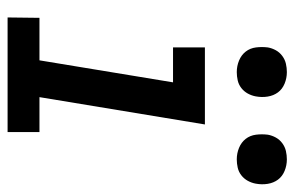

<svg xmlns="http://www.w3.org/2000/svg" viewBox="-155 -621 776 506"><g transform="rotate(90 233.0 -368.0)"><path d="M26 0 27 -84H139L197 -436H105V-520H308L236 -84H328V0ZM400 -604Q384 -604 369.5 -610Q355 -616 346 -627.5Q337 -639 335 -654.5Q333 -670 335 -686Q337 -697 342.5 -707Q348 -717 357.5 -724Q367 -731 378 -733.5Q389 -736 400 -736Q416 -736 430.5 -730Q445 -724 453.5 -712.5Q462 -701 464.5 -685.5Q467 -670 464 -654Q462 -643 456.5 -633Q451 -623 442 -616Q433 -609 422 -606.5Q411 -604 400 -604ZM170 -604Q154 -604 139.5 -610Q125 -616 116 -627.5Q107 -639 105 -654.5Q103 -670 105 -686Q107 -697 112.5 -707Q118 -717 127.5 -724Q137 -731 148 -733.5Q159 -736 170 -736Q186 -736 200.5 -730Q215 -724 223.5 -712.5Q232 -701 234.5 -685.5Q237 -670 234 -654Q232 -643 226.5 -633Q221 -623 212 -616Q203 -609 192 -606.5Q181 -604 170 -604Z"/></g></svg>

Font: Iosevka Custom Medium Oblique
Style: Regular
Weight: 500
Italic angle: -9°
Designer: Belleve Invis
Foundry: Belleve Invis
Version: Version 27.0.1